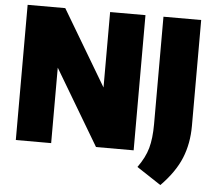

<svg xmlns="http://www.w3.org/2000/svg" viewBox="-60 -806 1167 1047"><g transform="rotate(5 524.0 -282.0)"><path d="M500.5 -740H694V0H488L242.5 -413V0H49V-740H255L500.5 -327ZM722.5 88.5Q762.5 33.5 777.5 -20Q792.5 -73.5 792.5 -152.5V-740H999V-160.5Q999 -63.5 966.2 16.5Q933.5 96.5 855.5 176Z"/></g></svg>

Font: Encode Sans Semi Condensed Black
Style: Regular
Weight: 900
Width: 4
Designer: Multiple Designers
Foundry: Impallari Type
Version: Version 2.000